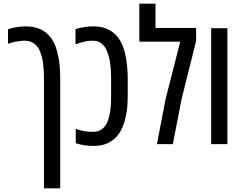

<svg xmlns="http://www.w3.org/2000/svg" viewBox="-20 -783 1318 1043"><path d="M218.8 240.2V-356.4Q218.8 -403.8 213.9 -439.7Q209 -475.6 197.8 -502Q193.4 -514.6 186.5 -524.7Q179.7 -534.7 172.9 -540.5Q149.4 -562 113.3 -562Q100.6 -562 91.1 -560.8Q81.5 -559.6 66.4 -556.6Q56.2 -555.2 45.4 -552Q34.7 -548.8 23.4 -544.9V-624Q34.7 -627.9 46.6 -630.9Q58.6 -633.8 70.3 -635.7Q82.5 -637.7 94.5 -638.7Q106.4 -639.6 118.7 -639.6Q148.9 -639.6 174.1 -633.1Q199.2 -626.5 217.8 -614.3Q246.6 -595.7 265.4 -564.7Q284.2 -533.7 292 -495.1Q300.3 -465.3 303.7 -432.1Q307.1 -398.9 307.1 -356.4V240.2Z M490.7 9.8Q463.9 9.8 439.9 6.3Q416 2.9 391.6 -4.9V-83Q404.8 -78.1 419.7 -74.5Q434.6 -70.8 450.9 -68.8Q467.3 -66.9 484.9 -66.9Q510.3 -66.9 526.1 -76.4Q542 -85.9 552.2 -100.6Q562 -113.8 567.1 -129.4Q572.3 -145 574.7 -158.2Q580.1 -184.1 581.8 -206.8Q583.5 -229.5 583.5 -257.3V-356.4Q583.5 -413.1 575.9 -454.1Q568.4 -495.1 553.7 -521Q541.5 -541 524.7 -551.5Q507.8 -562 483.4 -562Q464.4 -562 447.5 -558.8Q430.7 -555.7 407.2 -547.9Q403.3 -546.4 399.2 -545.2Q395 -543.9 390.1 -542.5V-624Q396.5 -626.5 403.1 -628.7Q409.7 -630.9 416.5 -631.8Q434.1 -635.7 451.7 -637.7Q469.2 -639.6 487.3 -639.6Q522.5 -639.6 549.8 -630.4Q577.1 -621.1 597.7 -603.5Q618.2 -586.9 632.1 -563.2Q646 -539.6 654.3 -512.2Q660.6 -491.2 665 -465.1Q669.4 -439 671.6 -410.9Q673.8 -382.8 673.8 -356.4V-257.3Q673.8 -211.9 667.7 -173.6Q661.6 -135.3 650.4 -104Q637.2 -68.8 616.5 -44.4Q595.7 -20 564.9 -5.4Q548.8 2.4 529.1 6.1Q509.3 9.8 490.7 9.8Z M832.5 0 878.9 -242.2 959 -556.6H736.8V-763.2H824.7V-631.3H1045.4V-560.5L966.3 -244.6L918.9 0Z M1127 0V-629.9H1215.3V0Z"/></svg>

Font: Open Sans Condensed Medium
Style: Regular
Weight: 500
Width: 3
Designer: Monotype Design Team
Foundry: Monotype Imaging Inc.
Version: Version 3.000